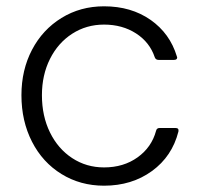

<svg xmlns="http://www.w3.org/2000/svg" viewBox="-20 -579 631 609"><path d="M48 -277Q48 -357 81.5 -421Q115 -485 175 -522Q235 -559 310 -559Q396 -559 457.5 -516Q519 -473 541 -400L542 -397Q542 -389 532 -389H483Q474 -389 471 -397Q455 -445 411.5 -473Q368 -501 310 -501Q254 -501 209 -472Q164 -443 138.5 -392Q113 -341 113 -277Q113 -211 138.5 -159Q164 -107 209 -77.5Q254 -48 310 -48Q372 -48 416.5 -80Q461 -112 475 -164Q477 -173 486 -173H537Q548 -173 546 -162Q526 -83 462 -36.5Q398 10 310 10Q235 10 175 -27Q115 -64 81.5 -129.5Q48 -195 48 -277Z"/></svg>

Font: Open Sauce Two Light
Style: Regular
Weight: 300
Designer: Alfredo Marco Pradil
Foundry: Creative Sauce Fz LLC
Version: Version 1.477